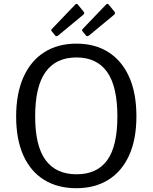

<svg xmlns="http://www.w3.org/2000/svg" viewBox="-20 -982 804 1012"><path d="M382.3 10Q283.9 10 212.7 -34Q141.5 -77.9 103.3 -162.3Q65.1 -246.8 65.1 -367.6Q65.1 -490.1 103.9 -576.1Q142.7 -662.1 214 -707Q285.2 -752 383 -752Q480.9 -752 551.6 -707Q622.3 -662.1 660.6 -576.8Q699 -491.5 699 -369Q699 -248.2 660.8 -163.6Q622.6 -78.9 551.5 -34.5Q480.4 10 382.3 10ZM383.8 -63.4Q491.5 -63.4 545.1 -137.6Q598.7 -211.9 598.7 -368.2Q598.7 -527 544.3 -603.1Q489.8 -679.2 383 -679.2Q275.3 -679.2 220.3 -602.7Q165.3 -526.2 165.3 -368.2Q165.3 -212.7 220.4 -138Q275.4 -63.4 383.8 -63.4ZM390.1 -957.9 419.8 -921.8Q424.2 -916.2 424.1 -912.1Q424 -908 416.5 -902.2L287.3 -795.4Q281.1 -791.3 277.3 -791.2Q273.4 -791 269.8 -796.1L254.2 -815.2Q246.4 -822.9 253.4 -829.3L377 -958.4Q384.2 -965.4 390.1 -957.9ZM552.6 -957.9 582.3 -921.8Q586.6 -916.2 586.5 -912.1Q586.5 -908 579 -902.2L449.8 -795.4Q443.6 -791.3 439.7 -791.2Q435.9 -791 432.2 -796.1L416.6 -815.2Q408.9 -822.9 415.8 -829.3L539.4 -958.4Q546.6 -965.4 552.6 -957.9Z"/></svg>

Font: Libre Franklin Thin
Style: Regular
Weight: 100
Designer: Pablo Impallari, Rodrigo Fuenzalida, Nhung Nguyen
Foundry: Impallari Type
Version: Version 3.000